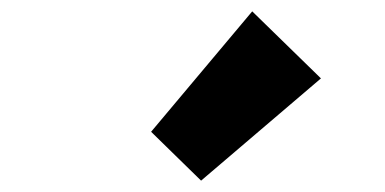

<svg xmlns="http://www.w3.org/2000/svg" viewBox="-20 -973 677 338"><path d="M334 -655 545 -835 424 -953 246 -741Z"/></svg>

Font: ChiuKong Gothic MN Heavy
Style: Regular
Weight: 900
Designer: Ryoko NISHIZUKA 西塚涼子 (kana, bopomofo & ideographs); Paul D. Hunt (Latin, Greek & Cyrillic); Sandoll Communications 산돌커뮤니
Foundry: Adobe
Version: Version 1.300